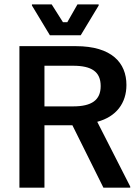

<svg xmlns="http://www.w3.org/2000/svg" viewBox="-20 -862 636 882"><path d="M350.8 -700 433.3 -836.7V-841.7H335.8L289.2 -760H269.2L217.5 -841.7H126.7V-836.7L209.2 -700ZM184.2 0V-286.7H312.5L455 0H578.3V-5L426.7 -302.5C514.2 -325.8 560.8 -388.3 560.8 -471.7C560.8 -573.3 493.3 -650 328.3 -650H69.2V0ZM184.2 -560H315.8C400.8 -560 442.5 -532.5 442.5 -466.7C442.5 -402.5 401.7 -373.3 315.8 -373.3H184.2Z"/></svg>

Font: Familjen Grotesk Medium
Style: Regular
Weight: 500
Designer: Anders Wikstroem, Jonas Baeckman, Matilda Gysing, Kristian Moeller
Foundry: Familjen STHLM AB
Version: Version 2.000